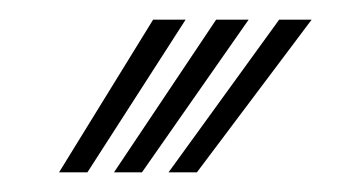

<svg xmlns="http://www.w3.org/2000/svg" viewBox="-20 -820 346 195"><path d="M40 -645 135.5 -800H168.5L68.8 -645ZM151.2 -645 263.5 -800H296.5L180 -645ZM95.8 -645 199.5 -800H232.5L124.2 -645Z"/></svg>

Font: Big Shoulders Inline Text Black
Style: Regular
Weight: 900
Designer: Patric King
Foundry: XO Type Co
Version: Version 1.000